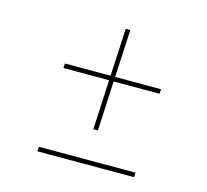

<svg xmlns="http://www.w3.org/2000/svg" viewBox="-80 -596 742 687"><g transform="rotate(15 291.0 -252.5)"><path d="M286 -128 295 -312H126L127 -329H296L305 -505H322L313 -329H483L482 -312H312L303 -128ZM113 0 114 -17H472L471 0Z"/></g></svg>

Font: Literata 72pt ExtraLight
Style: Italic
Weight: 200
Italic angle: -2°
Designer: Latin by Veronika Burian and Jose Scaglione. Greek by Irene Vlachou. Cyrillic by Vera Evstafieva
Foundry: TypeTogether
Version: Version 3.002